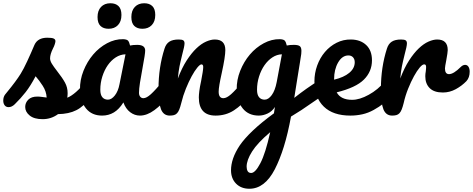

<svg xmlns="http://www.w3.org/2000/svg" viewBox="-28 -709 2909 1181"><path d="M234 24Q182 24 154.5 1.5Q127 -21 127 -51Q127 -77 146 -96Q165 -115 202 -115Q215 -115 232.5 -112.5Q250 -110 259 -109Q257 -147 235 -181Q213 -215 191 -240Q160 -181 129.5 -142Q99 -103 63 -68Q45 -50 25 -50Q9 -50 0.5 -61.5Q-8 -73 -8 -90Q-8 -112 3 -127L16 -143Q71 -210 99 -255Q117 -284 139.5 -332.5Q162 -381 184 -433Q204 -477 263 -477Q291 -477 302 -472Q313 -467 313 -456Q313 -450 309 -437Q305 -424 298 -411Q280 -375 280 -350Q280 -335 291 -317Q302 -299 323 -272Q356 -230 372 -200.5Q388 -171 388 -136Q388 -131 387.5 -124Q387 -117 386 -108Q436 -128 501 -209Q513 -223 528 -223Q541 -223 548.5 -211Q556 -199 556 -178Q556 -139 537 -116Q486 -53 441 -31Q396 -8 329 -7Q287 24 234 24Z M640 -532Q608 -532 590 -549.5Q572 -567 572 -604Q572 -644 593.5 -666.5Q615 -689 651 -689Q683 -689 701 -671.5Q719 -654 719 -617Q719 -577 697.5 -554.5Q676 -532 640 -532ZM848 -532Q816 -532 798 -549.5Q780 -567 780 -604Q780 -644 801.5 -666.5Q823 -689 859 -689Q891 -689 909 -671.5Q927 -654 927 -617Q927 -577 905.5 -554.5Q884 -532 848 -532ZM600 2Q537 2 501.5 -41.5Q466 -85 464 -158Q463 -217 485.5 -273.5Q508 -330 545 -373.5Q582 -417 630.5 -443Q679 -469 730 -468Q752 -467 759.5 -459Q767 -451 772 -429Q791 -433 816 -433Q865 -433 865 -398Q865 -377 850 -298Q839 -240 833 -200.5Q827 -161 827 -138Q827 -123 834.5 -114Q842 -105 854 -105Q873 -105 900 -129.5Q927 -154 973 -209Q985 -223 1000 -223Q1013 -223 1020.5 -211Q1028 -199 1028 -178Q1028 -138 1009 -116Q967 -65 921.5 -31.5Q876 2 833 2Q800 2 772.5 -19Q745 -40 731 -79Q705 -37 672.5 -17.5Q640 2 600 2ZM636 -96Q658 -96 678.5 -122Q699 -148 707 -191L744 -375Q712 -374 684 -356Q656 -338 635 -308Q614 -278 601.5 -238.5Q589 -199 589 -157Q589 -126 601.5 -111Q614 -96 636 -96Z M1016 2Q978 2 962.5 -36.5Q947 -75 947 -163Q947 -295 984 -410Q993 -439 1013.5 -452.5Q1034 -466 1071 -466Q1091 -466 1099 -461Q1107 -456 1107 -442Q1107 -425 1092 -370Q1087 -350 1083 -332.5Q1079 -315 1076 -300Q1073 -285 1070.5 -266.5Q1068 -248 1066 -226Q1091 -292 1120.5 -337.5Q1150 -383 1180 -411.5Q1210 -440 1239.5 -453Q1269 -466 1293 -466Q1358 -466 1358 -401Q1358 -360 1336 -260Q1317 -175 1317 -145Q1317 -105 1346 -105Q1366 -105 1393.5 -129.5Q1421 -154 1467 -209Q1479 -223 1494 -223Q1507 -223 1514.5 -211Q1522 -199 1522 -178Q1522 -138 1503 -116Q1460 -62 1410.5 -30Q1361 2 1298 2Q1195 2 1195 -110Q1195 -124 1198 -149Q1201 -174 1209 -210Q1215 -242 1218.5 -263.5Q1222 -285 1222 -297Q1222 -313 1211 -313Q1202 -313 1185.5 -293Q1169 -273 1151 -240Q1133 -207 1115.5 -164Q1098 -121 1087 -75Q1081 -51 1075 -36Q1069 -21 1061 -12.5Q1053 -4 1042 -1Q1031 2 1016 2Z M1953 -221Q1966 -221 1973.5 -208.5Q1981 -196 1981 -177Q1981 -154 1974 -141Q1967 -128 1952 -118L1826 -32L1762 8Q1743 112 1718 192.5Q1693 273 1662 333Q1600 452 1506 452Q1455 452 1424 420.5Q1393 389 1393 338Q1393 303 1406 265Q1419 227 1447 185Q1475 144 1527 94.5Q1579 45 1657 -12L1663 -51Q1646 -24 1618.5 -11Q1591 2 1564 2Q1501 2 1465.5 -41.5Q1430 -85 1428 -158Q1427 -217 1449.5 -273.5Q1472 -330 1509 -373.5Q1546 -417 1594.5 -443Q1643 -469 1694 -468Q1716 -467 1723.5 -459Q1731 -451 1736 -429Q1753 -433 1780 -433Q1805 -433 1815.5 -425.5Q1826 -418 1826 -396Q1826 -382 1825 -377Q1823 -361 1816.5 -322Q1810 -283 1800 -220L1782 -107Q1820 -137 1857.5 -163.5Q1895 -190 1930 -213Q1942 -221 1953 -221ZM1600 -96Q1623 -96 1643.5 -124Q1664 -152 1674 -204L1706 -375Q1675 -374 1647.5 -356Q1620 -338 1599 -308Q1578 -278 1565.5 -238.5Q1553 -199 1553 -157Q1553 -126 1565.5 -111Q1578 -96 1600 -96ZM1517 355Q1542 355 1573.5 295Q1605 235 1634 104Q1556 170 1522.5 223Q1489 276 1489 316Q1489 333 1495.5 344Q1502 355 1517 355Z M2367 -223Q2380 -223 2387.5 -211Q2395 -199 2395 -178Q2395 -138 2376 -116Q2338 -70 2271 -33Q2237 -14 2201 -6Q2165 2 2127 2Q2021 2 1964 -53Q1907 -108 1906 -208Q1906 -259 1923 -306Q1940 -353 1970.5 -389Q2001 -425 2042.5 -446Q2084 -467 2132 -466Q2190 -465 2225 -431.5Q2260 -398 2260 -338Q2260 -269 2210.5 -219.5Q2161 -170 2043 -141Q2068 -95 2138 -95Q2184 -95 2240 -126Q2297 -157 2340 -209Q2352 -223 2367 -223ZM2115 -368Q2077 -368 2052 -325Q2027 -282 2027 -221V-219Q2087 -233 2120.5 -261Q2154 -289 2154 -326Q2154 -345 2143.5 -356.5Q2133 -368 2115 -368Z M2384 2Q2346 2 2330.5 -36.5Q2315 -75 2315 -163Q2315 -295 2352 -410Q2361 -439 2381.5 -452.5Q2402 -466 2439 -466Q2459 -466 2467 -461Q2475 -456 2475 -442Q2475 -425 2460 -370Q2455 -350 2451 -332.5Q2447 -315 2444 -300Q2441 -285 2438.5 -266.5Q2436 -248 2434 -226Q2459 -292 2488.5 -337.5Q2518 -383 2548 -411.5Q2578 -440 2607.5 -453Q2637 -466 2661 -466Q2726 -466 2726 -401Q2726 -387 2717 -338Q2713 -318 2711 -305.5Q2709 -293 2709 -288Q2709 -253 2734 -253Q2762 -253 2806 -297Q2819 -310 2833 -310Q2846 -310 2853.5 -298.5Q2861 -287 2861 -268Q2861 -232 2841 -210Q2813 -181 2775.5 -160.5Q2738 -140 2696 -140Q2642 -140 2615 -167Q2588 -194 2588 -240Q2588 -255 2591 -270Q2592 -280 2592.5 -286.5Q2593 -293 2593 -297Q2593 -313 2582 -313Q2571 -314 2554 -294Q2537 -274 2518.5 -240.5Q2500 -207 2482.5 -163.5Q2465 -120 2455 -75Q2449 -51 2443 -36Q2437 -21 2429 -12.5Q2421 -4 2410 -1Q2399 2 2384 2Z"/></svg>

Font: Lebkuchenwelt
Style: Regular
Weight: 400
Designer: Vernon Adams
Foundry: Gereon Berster
Version: Version 1.000;PS 001.001;hotconv 1.0.56 